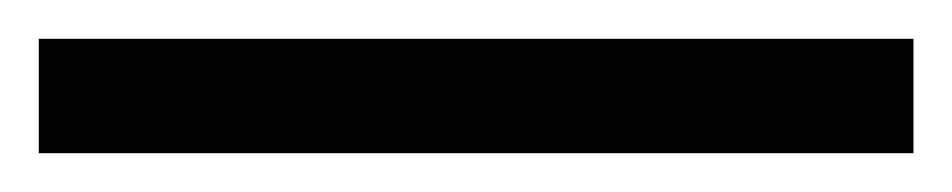

<svg xmlns="http://www.w3.org/2000/svg" viewBox="-20 63 491 99"><path d="M0 83V142H451V83Z"/></svg>

Font: Noto Serif Sinhala SemiCondensed Black
Style: Regular
Weight: 900
Width: 4
Designer: Jelle Bosma - Monotype Design Team
Foundry: Monotype Imaging Inc.
Version: Version 2.007